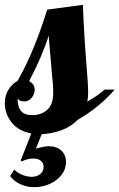

<svg xmlns="http://www.w3.org/2000/svg" viewBox="-52 -551 496 797"><path d="M424 -179Q360 -105 271 -54Q243 -25 203 -10.5Q163 4 121 6L97 66Q132 56 150 56Q183 56 202.5 74Q222 92 222 122Q222 150 204 174Q186 198 155.5 212Q125 226 90 226Q60 226 33.5 214Q7 202 -10 180L7 153Q21 167 41 175Q61 183 80 183Q101 183 115 171.5Q129 160 129 142Q129 126 117.5 116.5Q106 107 87 107Q62 107 39 119L34 115L78 3Q24 -7 -4 -43Q-32 -79 -32 -122Q-32 -155 -16.5 -179.5Q-1 -204 21 -215Q60 -285 89 -356.5Q118 -428 144 -511L292 -531Q297 -403 309 -254Q314 -194 314 -167Q314 -144 310 -129Q357 -156 382 -179ZM169 -166Q169 -196 163 -250Q153 -364 150 -403Q126 -324 69 -214Q92 -202 92 -179Q92 -160 79.5 -145Q67 -130 48 -130Q27 -130 21 -143Q21 -107 35.5 -90Q50 -73 82 -73Q119 -73 144 -95Q169 -117 169 -166Z"/></svg>

Font: Lobster
Style: Regular
Weight: 400
Designer: Impallari Type
Foundry: Impallari Type
Version: Version 2.100